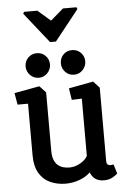

<svg xmlns="http://www.w3.org/2000/svg" viewBox="-58 -903 633 949"><g transform="rotate(-5 258.0 -428.0)"><path d="M98 -860H164L227 -805L291 -860H358L362 -851L242 -700H213L93 -851ZM230 4Q188 4 153.5 -11.5Q119 -27 98.5 -61Q78 -95 78 -151V-406H26L16 -464L141 -487L172 -454V-164Q172 -136 179.5 -118Q187 -100 199.5 -90.5Q212 -81 226.5 -77.5Q241 -74 255 -74Q282 -74 308.5 -89Q335 -104 345 -124V-408L295 -406L286 -464L408 -487L438 -454V-90Q438 -77 444 -72.5Q450 -68 457 -68Q463 -68 467.5 -69Q472 -70 473 -70L487 -24Q481 -17 463 -6.5Q445 4 419 4Q395 4 378 -7Q361 -18 352 -41Q329 -19 296 -7.5Q263 4 230 4ZM318 -529Q291 -529 274 -547.5Q257 -566 257 -590Q257 -616 274 -633.5Q291 -651 318 -651Q343 -651 360.5 -633.5Q378 -616 378 -590Q378 -566 360.5 -547.5Q343 -529 318 -529ZM143 -529Q117 -529 99.5 -547.5Q82 -566 82 -590Q82 -616 99.5 -633.5Q117 -651 143 -651Q168 -651 185.5 -633.5Q203 -616 203 -590Q203 -566 185.5 -547.5Q168 -529 143 -529Z"/></g></svg>

Font: Kreon Light
Style: Regular
Weight: 400
Version: Version 2.002